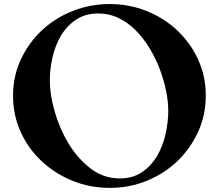

<svg xmlns="http://www.w3.org/2000/svg" viewBox="-20 -906 1071 940"><path d="M517.5 13.8Q420 13.8 334.4 -21.2Q248.8 -56.2 183.8 -116.9Q118.8 -177.5 81.2 -260Q43.8 -342.5 43.8 -437.5Q43.8 -532.5 81.9 -614.4Q120 -696.2 184.4 -756.9Q248.8 -817.5 335 -851.9Q421.2 -886.2 517.5 -886.2Q612.5 -886.2 698.1 -851.9Q783.8 -817.5 848.1 -756.9Q912.5 -696.2 950 -614.4Q987.5 -532.5 987.5 -437.5Q987.5 -342.5 950 -260.6Q912.5 -178.8 848.8 -117.5Q785 -56.2 699.4 -21.2Q613.8 13.8 517.5 13.8ZM223.8 -512.5Q223.8 -443.8 247.5 -360.6Q271.2 -277.5 315 -204.4Q358.8 -131.2 422.5 -81.9Q486.2 -32.5 566.2 -32.5Q631.2 -32.5 676.2 -63.8Q721.2 -95 749.4 -143.1Q777.5 -191.2 790.6 -250Q803.8 -308.8 803.8 -362.5Q803.8 -408.8 793.1 -461.2Q782.5 -513.8 762.5 -566.9Q742.5 -620 712.5 -669.4Q682.5 -718.8 645 -756.9Q607.5 -795 561.2 -817.5Q515 -840 461.2 -840Q397.5 -840 351.9 -809.4Q306.2 -778.8 278.1 -730.6Q250 -682.5 236.9 -625Q223.8 -567.5 223.8 -512.5Z"/></svg>

Font: Equateur
Style: Regular
Weight: 400
Designer: Ange Degheest & Eugénie Bidaut
Foundry: Velvetyne Type Foundry
Version: Version 1.000;FEAKit 1.0